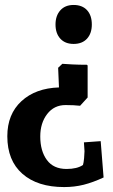

<svg xmlns="http://www.w3.org/2000/svg" viewBox="-20 -528 462 782"><path d="M206.1 -428.2Q206.1 -392.1 225.6 -370.6Q245.1 -349.1 279.8 -349.1Q314.9 -349.1 334.5 -370.6Q354 -392.1 354 -428.2Q354 -465.3 334.5 -486.6Q314.9 -507.8 279.8 -507.8Q245.1 -507.8 225.6 -485.8Q206.1 -463.9 206.1 -428.2ZM247.1 -100.1Q281.2 -100.1 306.2 -97.2L336.9 -130.9V-261.2L334 -264.2Q301.8 -264.2 274.9 -265.6Q248 -267.1 233.9 -268.1L216.8 -252L220.2 -171.9Q125 -168.9 67.4 -116Q9.8 -63 9.8 26.9Q9.8 126 71.3 179.9Q132.8 233.9 241.2 233.9Q283.2 233.9 321 224.4Q358.9 214.8 401.9 194.8L390.1 46.9L321.8 51.8L324.2 87.9Q324.2 97.7 322.5 116.2Q320.8 134.8 317.9 144Q293.9 160.2 251 160.2Q197.8 160.2 170.9 123.5Q144 86.9 144 27.8Q144 -26.9 172.1 -63.5Q200.2 -100.1 247.1 -100.1Z"/></svg>

Font: Sura
Style: Bold
Weight: 700
Designer: Carolina Giovagnoli
Foundry: Huerta Tipografica
Version: Version 1.002;PS 001.002;hotconv 1.0.70;makeotf.lib2.5.58329